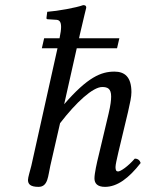

<svg xmlns="http://www.w3.org/2000/svg" viewBox="-20 -718 568 748"><path d="M176 -72 214 -238C277 -320 342 -379 378 -379C399 -379 413 -373 413 -342C413 -328 411 -309 403 -275L365 -115C357 -83 348 -42 348 -23C348 -4 359 10 389 10C437 10 482 -24 528 -83C525 -92 519 -100 505 -100C479 -70 450 -50 440 -50C433 -50 430 -55 430 -67C430 -76 435 -98 441 -124L479 -283C487 -318 492 -341 492 -359C492 -419 465 -439 426 -439C374 -439 322 -418 230 -312L279 -530H436L445 -569H288L291 -583C306 -648 316 -688 316 -688C316 -695 313 -698 304 -698C277 -688 205 -675 164 -672L161 -648C161 -645 162 -643 166 -643L197 -641C210 -641 218 -635 218 -613C218 -603 216 -588 212 -569H152L143 -530H204L102 -72C97 -52 89 -27 89 -17C89 -1 98 10 130 10C168 10 167 -34 176 -72Z"/></svg>

Font: Libertinus Serif
Style: Italic
Weight: 400
Italic angle: -12°
Designer: Philipp H. Poll, Khaled Hosny
Foundry: Caleb Maclennan
Version: Version 7.050;RELEASE